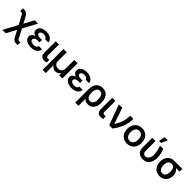

<svg xmlns="http://www.w3.org/2000/svg" viewBox="474 -2715 4855 4855"><g transform="rotate(45 2901.5 -287.5)"><path d="M46.4 204.1 285.6 -242.2H333L488.3 57.6Q500.5 80.6 509.3 91.1Q518.1 101.6 530 104.2Q542 106.9 563.5 106.9H590.3V204.1H563.5Q518.1 204.1 488.3 196Q458.5 188 436.8 166.3Q415 144.5 393.1 103.5L308.6 -63L167 204.1ZM277.8 -120.6 129.9 -397.9Q116.7 -423.8 108.2 -435.3Q99.6 -446.8 88.4 -449.5Q77.1 -452.1 54.7 -451.7H28.3V-549.3H54.7Q100.6 -549.8 130.1 -540.8Q159.7 -531.7 181.4 -509Q203.1 -486.3 225.6 -443.8L310.1 -281.2L452.6 -545.9H572.8L341.8 -120.6Z M841.8 -285.2H933.1V-236.3H862.3Q830.1 -236.3 804.2 -226.6Q778.3 -216.8 763.7 -199.5Q749 -182.1 748.5 -157.7Q748.5 -126 780.3 -105Q812 -84 867.2 -83.5Q922.4 -84 951.2 -102.5Q980 -121.1 986.8 -158.2H1103.5Q1100.6 -118.7 1081.5 -87.4Q1062.5 -56.2 1031 -34.4Q999.5 -12.7 958.3 -1.5Q917 9.8 869.1 9.8Q801.8 9.8 748 -9.8Q694.3 -29.3 663.3 -64.7Q632.3 -100.1 631.8 -147.9Q631.8 -173.3 642.6 -197.8Q653.3 -222.2 677.2 -241.9Q701.2 -261.7 741.5 -273.4Q781.7 -285.2 841.8 -285.2ZM933.1 -263.2H841.8Q784.2 -263.2 745.6 -274.7Q707 -286.1 684.3 -304.9Q661.6 -323.7 651.9 -346.9Q642.1 -370.1 641.6 -393.6Q642.1 -444.3 670.9 -479.7Q699.7 -515.1 750.7 -533.9Q801.8 -552.7 868.2 -552.7Q931.6 -552.7 981 -533.7Q1030.3 -514.6 1059.8 -478.8Q1089.4 -442.9 1094.2 -392.1H977.1Q971.2 -424.3 941.7 -441.9Q912.1 -459.5 864.3 -460Q813.5 -459.5 785.2 -439Q756.8 -418.5 756.8 -387.7Q756.8 -358.4 783.7 -340.8Q810.5 -323.2 862.3 -322.8H933.1Z M1203.6 -545.9H1318.4L1317.4 -152.8Q1318.4 -117.7 1335.4 -106.7Q1352.5 -95.7 1377.4 -95.7Q1390.1 -95.7 1401.9 -97.4Q1413.6 -99.1 1420.4 -100.6V-5.4Q1405.8 -0.5 1385.5 3.2Q1365.2 6.8 1339.4 6.3Q1278.8 6.8 1241.2 -27.6Q1203.6 -62 1203.6 -144Z M1479 200.7V-545.9H1596.2V-227.5Q1596.2 -189 1613.3 -159.7Q1630.4 -130.4 1661.1 -114Q1691.9 -97.7 1732.4 -97.7Q1773.4 -97.7 1804 -114Q1834.5 -130.4 1851.6 -159.7Q1868.7 -189 1868.7 -227.5V-545.9H1986.3V0H1871.6V-79.1H1866.7Q1847.7 -40 1811.5 -18.8Q1775.4 2.4 1732.4 2Q1689 2.4 1653.1 -18.8Q1617.2 -40 1597.7 -79.1H1592.8V200.7Z M2293.9 -285.2H2385.3V-236.3H2314.5Q2282.2 -236.3 2256.3 -226.6Q2230.5 -216.8 2215.8 -199.5Q2201.2 -182.1 2200.7 -157.7Q2200.7 -126 2232.4 -105Q2264.2 -84 2319.3 -83.5Q2374.5 -84 2403.3 -102.5Q2432.1 -121.1 2439 -158.2H2555.7Q2552.7 -118.7 2533.7 -87.4Q2514.6 -56.2 2483.2 -34.4Q2451.7 -12.7 2410.4 -1.5Q2369.1 9.8 2321.3 9.8Q2253.9 9.8 2200.2 -9.8Q2146.5 -29.3 2115.5 -64.7Q2084.5 -100.1 2084 -147.9Q2084 -173.3 2094.7 -197.8Q2105.5 -222.2 2129.4 -241.9Q2153.3 -261.7 2193.6 -273.4Q2233.9 -285.2 2293.9 -285.2ZM2385.3 -263.2H2293.9Q2236.3 -263.2 2197.8 -274.7Q2159.2 -286.1 2136.5 -304.9Q2113.8 -323.7 2104 -346.9Q2094.2 -370.1 2093.8 -393.6Q2094.2 -444.3 2123 -479.7Q2151.9 -515.1 2202.9 -533.9Q2253.9 -552.7 2320.3 -552.7Q2383.8 -552.7 2433.1 -533.7Q2482.4 -514.6 2512 -478.8Q2541.5 -442.9 2546.4 -392.1H2429.2Q2423.3 -424.3 2393.8 -441.9Q2364.3 -459.5 2316.4 -460Q2265.6 -459.5 2237.3 -439Q2209 -418.5 2209 -387.7Q2209 -358.4 2235.8 -340.8Q2262.7 -323.2 2314.5 -322.8H2385.3Z M2648.4 203.1V-284.2Q2648.9 -373 2678.5 -432.6Q2708 -492.2 2760.5 -522.5Q2813 -552.7 2881.8 -552.7Q2942.4 -552.7 2987.1 -530.8Q3031.7 -508.8 3061 -469.5Q3090.3 -430.2 3104.5 -377Q3118.7 -323.7 3118.7 -260.3V-250.5Q3119.1 -173.8 3092.8 -115Q3066.4 -56.2 3017.3 -23.2Q2968.3 9.8 2899.9 9.8Q2840.8 9.8 2802.2 -16.6Q2763.7 -43 2740 -90.6Q2716.3 -138.2 2700.7 -202.1L2762.2 -249Q2762.2 -224.1 2767.6 -196Q2772.9 -168 2786.6 -143.3Q2800.3 -118.7 2823.7 -103.3Q2847.2 -87.9 2882.8 -87.9Q2926.3 -87.9 2952.4 -111.1Q2978.5 -134.3 2990.5 -171.6Q3002.4 -209 3002.4 -250.5V-260.3Q3002.4 -313.5 2990 -356.7Q2977.5 -399.9 2950.7 -425.5Q2923.8 -451.2 2879.9 -451.2Q2837.9 -451.2 2811.8 -426.3Q2785.6 -401.4 2773.7 -361.6Q2761.7 -321.8 2762.2 -277.8L2764.2 203.1Z M3222.7 -545.9H3337.4L3336.4 -152.8Q3337.4 -117.7 3354.5 -106.7Q3371.6 -95.7 3396.5 -95.7Q3409.2 -95.7 3420.9 -97.4Q3432.6 -99.1 3439.5 -100.6V-5.4Q3424.8 -0.5 3404.5 3.2Q3384.3 6.8 3358.4 6.3Q3297.9 6.8 3260.3 -27.6Q3222.7 -62 3222.7 -144Z M3661.6 0 3458.5 -545.9H3582L3727.1 -119.1H3732.9Q3772 -181.6 3797.4 -234.6Q3822.8 -287.6 3836.9 -337.2Q3851.1 -386.7 3857.7 -437.5Q3864.3 -488.3 3866.2 -545.9H3981.4Q3980.5 -405.3 3928.5 -265.6Q3876.5 -126 3776.9 0Z M4301.8 11.2Q4225.6 11.2 4168.2 -23.2Q4110.8 -57.6 4079.1 -119.4Q4047.4 -181.2 4047.4 -262.7Q4047.4 -345.2 4079.1 -407.2Q4110.8 -469.2 4168.2 -503.9Q4225.6 -538.6 4301.8 -538.6Q4378.9 -538.6 4436 -503.9Q4493.2 -469.2 4524.9 -407.2Q4556.6 -345.2 4556.6 -262.7Q4556.6 -181.2 4524.9 -119.4Q4493.2 -57.6 4436 -23.2Q4378.9 11.2 4301.8 11.2ZM4302.2 -85.9Q4346.2 -85.9 4376.5 -108.6Q4406.7 -131.3 4422.6 -171.4Q4438.5 -211.4 4438.5 -263.2Q4438.5 -315.4 4422.6 -355.5Q4406.7 -395.5 4376.5 -418.2Q4346.2 -440.9 4302.2 -440.9Q4258.3 -440.9 4228 -418.2Q4197.8 -395.5 4181.9 -355.5Q4166 -315.4 4166 -263.2Q4166 -211.4 4181.9 -171.4Q4197.8 -131.3 4228 -108.6Q4258.3 -85.9 4302.2 -85.9Z M4655.8 -545.9H4770.5V-206.1Q4770.5 -161.6 4783 -135.7Q4795.4 -109.9 4815.4 -98.9Q4835.4 -87.9 4858.4 -87.4Q4898.4 -87.9 4928.2 -114Q4958 -140.1 4974.9 -183.3Q4991.7 -226.6 4991.2 -277.3Q4990.7 -319.3 4982.9 -365.7Q4975.1 -412.1 4962.4 -458.7Q4949.7 -505.4 4934.6 -545.9H5048.3Q5063.5 -516.1 5076.4 -472.2Q5089.4 -428.2 5097.2 -377.4Q5105 -326.7 5105 -277.3Q5105 -219.2 5091.1 -167.2Q5077.1 -115.2 5047.9 -75.4Q5018.6 -35.6 4972.4 -12.9Q4926.3 9.8 4861.8 9.8Q4769.5 9.8 4712.4 -42.5Q4655.3 -94.7 4655.8 -207.5ZM4831.1 -611.8 4862.3 -779.3H4975.1L4905.3 -611.8Z M5220.2 -258.8V-269.5Q5220.2 -343.3 5249.3 -401.6Q5278.3 -460 5333.3 -494.1Q5388.2 -528.3 5466.3 -528.3Q5480 -524.4 5491.9 -511.7Q5503.9 -499 5520.3 -484.6Q5536.6 -470.2 5564 -460.4Q5605 -445.3 5637.9 -414.6Q5670.9 -383.8 5690.4 -341.3Q5710 -298.8 5710 -249V-238.3Q5710 -171.9 5681.6 -115.2Q5653.3 -58.6 5599.4 -24.4Q5545.4 9.8 5468.3 9.8Q5389.2 9.8 5333.7 -25.6Q5278.3 -61 5249.3 -121.8Q5220.2 -182.6 5220.2 -258.8ZM5343.8 -269.5V-258.8Q5344.2 -212.4 5356.4 -173.8Q5368.7 -135.3 5395.8 -112.1Q5422.9 -88.9 5468.3 -88.9Q5510.7 -88.9 5536.6 -112.1Q5562.5 -135.3 5574.5 -173.8Q5586.4 -212.4 5585.9 -258.8V-269.5Q5586.4 -313 5574.2 -349.4Q5562 -385.7 5535.9 -407.7Q5509.8 -429.7 5466.3 -429.7Q5422.9 -429.7 5395.8 -407.7Q5368.7 -385.7 5356.4 -349.4Q5344.2 -313 5343.8 -269.5ZM5749.5 -528.3V-429.7H5466.3V-528.3Z"/></g></svg>

Font: Inter Cardless Tabular Medium
Style: Regular
Weight: 500
Designer: Rasmus Andersson
Foundry: rsms
Version: Version 4.000;git-4fc901f